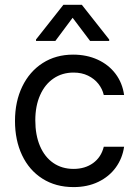

<svg xmlns="http://www.w3.org/2000/svg" viewBox="-20 -763 569 794"><path d="M42 -262.7Q42 -342.8 72 -405Q102.1 -467.3 156.5 -502.2Q210.9 -537.1 282.2 -537.1Q338.4 -537.1 383.8 -516.4Q429.2 -495.6 457.8 -457.8Q486.3 -419.9 493.2 -370.1H409.2Q403.3 -395.5 386.7 -416.5Q370.1 -437.5 344 -450.2Q317.9 -462.9 284.2 -462.9Q237.3 -462.9 201.4 -438.5Q165.5 -414.1 145.8 -369.4Q126 -324.7 126 -265.6Q126 -204.6 145.3 -159.2Q164.6 -113.8 200.4 -89.1Q236.3 -64.5 284.2 -64.5Q331.5 -64.5 365 -88.6Q398.4 -112.8 409.2 -156.2H493.2Q486.3 -108.4 459 -70.6Q431.6 -32.7 386.7 -11Q341.8 10.7 284.2 10.7Q210.4 10.7 155.5 -24.2Q100.6 -59.1 71.3 -121.1Q42 -183.1 42 -262.7ZM280.3 -689.5 209 -593.8H128.9V-599.6L242.2 -743.2H318.4L431.6 -599.6V-593.8H352.5Z"/></svg>

Font: Pretendard JP
Style: Regular
Weight: 400
Designer: Base glyphs from Inter by Rasmus Andersson; Hangeul glyphs from Noto Sans CJK(Source Han Sans) by Jang Soo-young and Kan
Foundry: Kil Hyung-jin
Version: Version 1.309